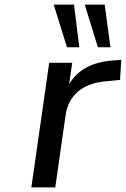

<svg xmlns="http://www.w3.org/2000/svg" viewBox="-20 -811 545 831"><path d="M219.2 0 263.7 -311C276.4 -398.4 335.4 -449.7 437 -459L499.5 -465.3L504.9 -552.2L469.7 -549.3C381.8 -543 317.9 -511.2 279.3 -446.8L292.5 -539.1H192.9L115.7 0ZM458 -606.4 433.1 -791H346.7L403.8 -606.4ZM323.2 -606.4 300.3 -791H212.4L270 -606.4Z"/></svg>

Font: Winston
Style: Italic
Weight: 400
Italic angle: -8.13011°
Designer: Vernon Adams, Kim Jin-seong, David Berlow, Cristiano Sobral
Foundry: The Winston Project Authors
Version: Version 3.004